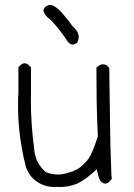

<svg xmlns="http://www.w3.org/2000/svg" viewBox="-20 -747 540 774"><path d="M54.2 -374.5Q52.7 -348.6 52.7 -323.2Q52.7 -195.8 85 -72.3Q101.6 -26.9 143.6 -5.9Q169.9 6.8 197.8 6.8Q203.1 6.8 209 6.3Q216.8 6.8 223.6 6.8Q251 6.8 277.3 -2Q309.1 -10.7 353.5 -49.8L370.1 -64.5L375 -43Q379.9 -22.9 387.2 -15.6Q396.5 -6.8 404.8 -6.8Q413.1 -6.8 422.9 -16.6Q426.8 -20.5 428.2 -22.5Q430.7 -26.4 430.7 -30Q430.7 -33.7 429.2 -39.1Q424.3 -154.8 423.3 -270.5Q421.4 -372.1 420.4 -472.7Q416.5 -476.6 413.6 -481Q403.8 -487.8 395 -487.8Q385.3 -487.8 375 -479.5Q371.6 -477.5 368.7 -475.1Q368.7 -411.1 369.6 -342Q370.6 -272.9 374.5 -197.3Q352.5 -129.4 337.4 -107.9Q329.6 -96.7 311.5 -79.6Q292 -60.5 255.9 -50.8Q234.4 -43.5 212.4 -43.5Q190.4 -43.5 165 -52.7Q159.7 -57.6 156.2 -61Q120.6 -96.2 117.7 -148.9Q104.5 -244.1 104.5 -341.8Q104.5 -359.9 105 -377.9V-475.6Q101.1 -479.5 96.2 -483.9Q88.9 -491.7 79.1 -491.7Q69.3 -491.7 62.5 -483.9Q58.1 -480 54.2 -475.6ZM290.5 -574.2Q297.4 -587.4 297.4 -599.6Q297.4 -603.5 295.9 -607.9Q292 -625 272.9 -641.1L271.5 -642.6Q254.4 -666.5 235.8 -688Q221.7 -707.5 198.2 -722.2Q189.9 -727.1 182.6 -727.1Q172.9 -727.1 162.6 -719.2Q155.8 -712.9 154.8 -704.1Q160.2 -682.6 180.7 -670.4L182.1 -669.4Q218.3 -631.3 246.6 -588.9Q258.8 -567.4 272 -567.4Q279.8 -567.4 290.5 -574.2Z"/></svg>

Font: NaikaiFont
Style: ExtraLight
Weight: 200
Version: Version 1.89